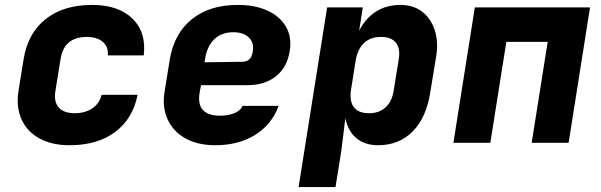

<svg xmlns="http://www.w3.org/2000/svg" viewBox="-20 -580 2440 780"><path d="M263 10Q191 10 140.5 -17.5Q90 -45 67.5 -95Q45 -145 55 -210L76 -340Q93 -445 165.5 -502.5Q238 -560 354 -560Q461 -560 518 -504.5Q575 -449 564 -355H418Q421 -390 397.5 -410Q374 -430 333 -430Q240 -430 226 -340L205 -210Q198 -167 218.5 -143.5Q239 -120 284 -120Q325 -120 354.5 -139.5Q384 -159 393 -195H539Q520 -98 448 -44Q376 10 263 10Z M855 10Q783 10 733 -18Q683 -46 660.5 -96Q638 -146 649 -210L670 -340Q688 -445 760 -502.5Q832 -560 946 -560Q1017 -560 1067.5 -536.5Q1118 -513 1142 -471Q1166 -429 1157 -373Q1147 -307 1101.5 -270.5Q1056 -234 985 -234H797L792 -210Q782 -158 803.5 -134Q825 -110 874 -110Q906 -110 931.5 -120Q957 -130 965 -150H1112Q1084 -74 1016.5 -32Q949 10 855 10ZM811 -327 964 -329Q981 -329 992 -338Q1003 -347 1007 -371Q1013 -406 991 -427.5Q969 -449 928 -449Q879 -449 850 -420Q821 -391 813 -340Z M1193 180 1309 -550H1454L1439 -455Q1465 -506 1507.5 -533Q1550 -560 1607 -560Q1659 -560 1695 -532.5Q1731 -505 1746.5 -456.5Q1762 -408 1751 -345L1728 -205Q1712 -102 1656.5 -46Q1601 10 1516 10Q1462 10 1427.5 -19Q1393 -48 1383 -100L1367 30L1343 180ZM1479 -120Q1520 -120 1546 -143.5Q1572 -167 1579 -210L1600 -340Q1607 -384 1588 -407Q1569 -430 1528 -430Q1485 -430 1459 -405.5Q1433 -381 1425 -335L1406 -215Q1399 -169 1417.5 -144.5Q1436 -120 1479 -120Z M1822 0 1909 -550H2377L2290 0H2140L2205 -410H2037L1972 0Z"/></svg>

Font: JetBrains Mono NL ExtraBold
Style: Italic
Weight: 800
Italic angle: -9°
Monospace: yes
Designer: Philipp Nurullin, Konstantin Bulenkov
Foundry: JetBrains
Version: Version 2.305; ttfautohint (v1.8.4.7-5d5b)